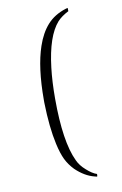

<svg xmlns="http://www.w3.org/2000/svg" viewBox="-100 -793 659 1035"><g transform="rotate(-10 229.5 -275.5)"><path d="M335 -734 346 -737Q347 -737 347 -728V-719Q308 -699 286 -675Q224 -605 204 -435Q195 -360 195 -267Q195 -30 247 79Q261 110 291 136Q322 164 347 172V179Q347 186 344 186Q342 186 332 183Q279 170 230 123Q202 94 186 61Q170 28 158 -26Q137 -120 134 -256V-271Q134 -449 172 -560Q195 -628 233.5 -671Q272 -714 335 -734Z"/></g></svg>

Font: MathJax_Fraktur
Style: Bold
Weight: 700
Version: Version 1.1